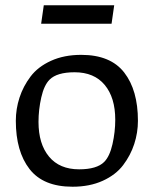

<svg xmlns="http://www.w3.org/2000/svg" viewBox="-20 -698 583 728"><path d="M503 -240Q503 -195 489 -152Q475 -109 447 -72Q419 -35 369.5 -12.5Q320 10 255 10Q144 10 92 -57Q40 -124 40 -240Q40 -285 54 -328Q68 -371 96 -408Q124 -445 173.5 -467.5Q223 -490 288 -490Q399 -490 451 -423Q503 -356 503 -240ZM263 -424Q196 -424 168 -396Q147 -375 136.5 -328.5Q126 -282 126 -236Q126 -152 166 -104Q206 -56 280 -56Q347 -56 375 -84Q396 -105 406.5 -151.5Q417 -198 417 -244Q417 -328 377 -376Q337 -424 263 -424ZM136 -608 146 -678H413L403 -608Z"/></svg>

Font: Enriqueta
Style: Regular
Weight: 400
Designer: Viviana Monsalve, Gustavo Ibarra
Foundry: Viviana Monsalve, Gustavo Ibarra
Version: Version 1.002